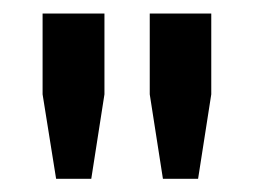

<svg xmlns="http://www.w3.org/2000/svg" viewBox="-20 -820 376 284"><path d="M63 -555.5 43 -680.5V-800H134.5V-680.5L115 -555.5ZM221 -555.5 201.5 -680.5V-800H292.5V-680.5L273 -555.5Z"/></svg>

Font: Big Shoulders Stencil Display Thin
Style: Bold
Weight: 700
Version: Version 2.001